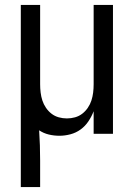

<svg xmlns="http://www.w3.org/2000/svg" viewBox="-20 -540 540 775"><path d="M64 215V-520H142V-200Q142 -183 144 -166.5Q146 -150 151 -134.5Q156 -119 165.5 -105Q175 -91 188 -81Q201 -71 217 -66.5Q233 -62 250 -62Q267 -62 283 -66.5Q299 -71 312 -81Q325 -91 334.5 -105Q344 -119 349 -134.5Q354 -150 356 -166.5Q358 -183 358 -200V-520H436V0H358V-91Q350 -70 337 -50.5Q324 -31 305.5 -17.5Q287 -4 264.5 2Q242 8 220 8Q198 8 177 3Q156 -2 138 -14Q140 16 141 46.5Q142 77 142 108V215Z"/></svg>

Font: Iosevka MaddieWtf
Style: Regular
Weight: 400
Monospace: yes
Designer: Belleve Invis
Foundry: Belleve Invis
Version: Version 31.3.0; ttfautohint (v1.8.3)